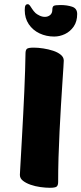

<svg xmlns="http://www.w3.org/2000/svg" viewBox="-20 -878 386 911"><path d="M216.4 13Q196.1 13 171.6 9.6Q147.1 6.2 125.2 -1.4Q103.2 -9.1 88.7 -20.5Q74.3 -31.9 74.3 -48Q74.3 -51.7 75.8 -76.3Q77.3 -100.9 79.5 -141.2Q81.8 -181.6 84.5 -231.2Q87.3 -280.9 90.1 -335.5Q93 -390.1 95.3 -443.4Q97.5 -496.7 99.1 -543.5Q100.7 -590.3 101 -624.6Q101 -639.9 107.4 -646Q113.8 -652 140.4 -652Q160.8 -652 185.3 -648.2Q209.7 -644.5 231.7 -637.3Q253.7 -630.2 268.1 -618.4Q282.6 -606.6 282.6 -590.5Q282.6 -586.7 280.8 -557.3Q279.1 -527.9 275.8 -481.4Q272.6 -434.9 269.2 -376.5Q265.9 -318.1 262.6 -254.7Q259.4 -191.2 257.6 -129.8Q255.9 -68.4 255.9 -14.6Q255.9 0.7 249.4 6.8Q242.8 13 216.4 13ZM237.1 -704.6Q199.5 -704.6 167.6 -719.6Q135.7 -734.7 116.5 -763.1Q97.4 -791.5 97.4 -829.8Q97.4 -846.3 100.9 -852.2Q104.4 -858 111.4 -858Q117.4 -858 122 -851.5Q126.6 -844.9 132.9 -835.1Q139.1 -825.2 148.6 -816Q154.6 -810.5 167.1 -804.3Q179.6 -798 193.1 -798Q207.5 -798 218 -806.7Q228.4 -815.4 228.4 -832.9Q228.4 -846.1 235 -850.1Q241.5 -854.1 267.4 -854.1Q298.3 -854.1 322.2 -846.1Q346.2 -838.1 346.2 -811.5Q346.2 -776 329.7 -752.1Q313.1 -728.2 288.2 -716.4Q263.3 -704.6 237.1 -704.6Z"/></svg>

Font: Briem Hand Thin
Style: Regular
Weight: 100
Designer: Gunnlaugur SE Briem, Eben Sorkin
Foundry: Sorkin Type Co.
Version: Version 1.003